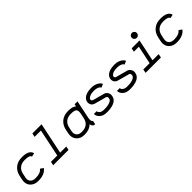

<svg xmlns="http://www.w3.org/2000/svg" viewBox="336 -2108 3529 3529"><g transform="rotate(-45 2100.5 -343.0)"><path d="M351.1 -438.5H338.9Q258.8 -438.5 208 -397.7Q157.2 -356.9 142.1 -284.2L124.5 -201.2Q121.1 -184.6 121.1 -168.5Q121.1 -118.7 155 -89.8Q189 -61 245.1 -61H257.3Q380.4 -61 426.8 -127.4L487.3 -85.4Q454.6 -38.6 395.3 -13.2Q335.9 12.2 257.3 12.2H245.1Q158.7 12.2 103.3 -37.8Q47.9 -87.9 47.9 -168.5Q47.9 -190.4 53.2 -215.8L70.8 -298.8Q91.8 -397 162.4 -454.3Q232.9 -511.7 338.9 -511.7H351.1Q434.1 -511.7 487.1 -485.6Q540 -459.5 553.2 -403.8L481.9 -387.2Q469.7 -438.5 351.1 -438.5Z M772 -610.4 787.1 -683.6H1025.9L898.9 -73.2H1058.1L1043 0H644.5L659.7 -73.2H824.2L936 -610.4Z M1342.8 -284.2 1325.7 -201.2Q1322.8 -188.5 1322.8 -170.4Q1322.8 -121.1 1356 -91.1Q1389.2 -61 1445.3 -61H1458.5Q1539.1 -61 1588.6 -100.8Q1638.2 -140.6 1652.3 -208L1671.4 -298.8Q1678.2 -332 1678.2 -356.9Q1678.2 -371.1 1676.3 -381.1Q1674.3 -391.1 1667 -402.8Q1659.7 -414.6 1646.5 -421.9Q1633.3 -429.2 1609.1 -434.1Q1585 -439 1551.3 -439H1538.6Q1456.5 -439 1407 -396.7Q1357.4 -354.5 1342.8 -284.2ZM1738.8 -61.5 1723.6 12.2H1721.7Q1703.1 12.2 1689.9 6.3Q1676.8 0.5 1669.2 -11Q1661.6 -22.5 1657.7 -33Q1653.8 -43.5 1650.4 -58.6Q1576.7 12.2 1458.5 12.2H1445.3Q1358.4 12.2 1304 -39.3Q1249.5 -90.8 1249.5 -170.4Q1249.5 -189.9 1254.4 -215.8L1271.5 -298.8Q1292 -397 1362.1 -454.6Q1432.1 -512.2 1538.6 -512.2H1551.3Q1656.7 -512.2 1706.5 -468.8L1715.8 -513.7H1790.5L1716.3 -157.2Q1712.9 -140.1 1712.9 -121.6Q1712.9 -61.5 1737.3 -61.5Z M1907.7 -365.2Q1907.7 -392.1 1921.1 -417.2Q1934.6 -442.4 1961.2 -464.1Q1987.8 -485.8 2033.9 -499Q2080.1 -512.2 2139.2 -512.2H2151.4Q2218.8 -512.2 2273.7 -484.4Q2328.6 -456.5 2348.6 -410.2L2281.2 -380.9Q2270 -407.2 2232.7 -423.1Q2195.3 -439 2151.4 -439H2139.2Q2063 -439 2022 -415.5Q1981 -392.1 1981 -366.2Q1981 -336.9 2009.8 -328.6L2231.9 -268.1Q2271 -257.8 2292.7 -226.6Q2314.5 -195.3 2314.5 -160.2Q2314.5 -150.9 2312.5 -139.6L2307.6 -117.2Q2301.3 -87.9 2281 -64.7Q2260.7 -41.5 2234.4 -27.3Q2208 -13.2 2175.5 -3.9Q2143.1 5.4 2114 8.8Q2085 12.2 2057.6 12.2H2023.4Q1941.9 12.2 1890.6 -32.5Q1839.4 -77.1 1839.4 -137.2H1912.6Q1912.6 -106 1944.3 -83.5Q1976.1 -61 2023.4 -61H2057.6Q2100.1 -61 2139.4 -69.8Q2178.7 -78.6 2205.6 -95Q2232.4 -111.3 2236.3 -131.8L2239.3 -146Q2241.2 -151.9 2241.2 -160.2Q2241.2 -189.5 2212.4 -197.8L1990.2 -258.3Q1949.2 -269.5 1928.5 -297.1Q1907.7 -324.7 1907.7 -365.2Z M2507.8 -365.2Q2507.8 -392.1 2521.2 -417.2Q2534.7 -442.4 2561.3 -464.1Q2587.9 -485.8 2634 -499Q2680.2 -512.2 2739.3 -512.2H2751.5Q2818.8 -512.2 2873.8 -484.4Q2928.7 -456.5 2948.7 -410.2L2881.3 -380.9Q2870.1 -407.2 2832.8 -423.1Q2795.4 -439 2751.5 -439H2739.3Q2663.1 -439 2622.1 -415.5Q2581.1 -392.1 2581.1 -366.2Q2581.1 -336.9 2609.9 -328.6L2832 -268.1Q2871.1 -257.8 2892.8 -226.6Q2914.6 -195.3 2914.6 -160.2Q2914.6 -150.9 2912.6 -139.6L2907.7 -117.2Q2901.4 -87.9 2881.1 -64.7Q2860.8 -41.5 2834.5 -27.3Q2808.1 -13.2 2775.6 -3.9Q2743.2 5.4 2714.1 8.8Q2685.1 12.2 2657.7 12.2H2623.5Q2542 12.2 2490.7 -32.5Q2439.5 -77.1 2439.5 -137.2H2512.7Q2512.7 -106 2544.4 -83.5Q2576.2 -61 2623.5 -61H2657.7Q2700.2 -61 2739.5 -69.8Q2778.8 -78.6 2805.7 -95Q2832.5 -111.3 2836.4 -131.8L2839.4 -146Q2841.3 -151.9 2841.3 -160.2Q2841.3 -189.5 2812.5 -197.8L2590.3 -258.3Q2549.3 -269.5 2528.6 -297.1Q2507.8 -324.7 2507.8 -365.2Z M3444.8 0H3045.9L3061 -73.2H3224.6L3298.3 -426.8H3168.9L3184.1 -499.5H3388.2L3299.3 -73.2H3460ZM3386.2 -698.2Q3412.6 -698.2 3432.1 -679Q3451.7 -659.7 3451.7 -633.3Q3451.7 -606.9 3432.1 -587.6Q3412.6 -568.4 3386.2 -568.4Q3359.4 -568.4 3340.6 -587.4Q3321.8 -606.4 3321.8 -633.3Q3321.8 -660.2 3340.6 -679.2Q3359.4 -698.2 3386.2 -698.2Z M3951.7 -438.5H3939.5Q3859.4 -438.5 3808.6 -397.7Q3757.8 -356.9 3742.7 -284.2L3725.1 -201.2Q3721.7 -184.6 3721.7 -168.5Q3721.7 -118.7 3755.6 -89.8Q3789.6 -61 3845.7 -61H3857.9Q3981 -61 4027.3 -127.4L4087.9 -85.4Q4055.2 -38.6 3995.8 -13.2Q3936.5 12.2 3857.9 12.2H3845.7Q3759.3 12.2 3703.9 -37.8Q3648.4 -87.9 3648.4 -168.5Q3648.4 -190.4 3653.8 -215.8L3671.4 -298.8Q3692.4 -397 3762.9 -454.3Q3833.5 -511.7 3939.5 -511.7H3951.7Q4034.7 -511.7 4087.6 -485.6Q4140.6 -459.5 4153.8 -403.8L4082.5 -387.2Q4070.3 -438.5 3951.7 -438.5Z"/></g></svg>

Font: Anka/Coder
Style: Italic
Weight: 400
Italic angle: -12°
Monospace: yes
Version: Version 001.100